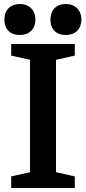

<svg xmlns="http://www.w3.org/2000/svg" viewBox="-20 -940 430 960"><path d="M2 -842C2 -794 31 -765 79 -765C127 -765 157 -795 157 -842C157 -889 126 -920 79 -920C32 -920 2 -890 2 -842ZM232 -842C232 -794 261 -765 309 -765C357 -765 387 -795 387 -842C387 -889 356 -920 309 -920C262 -920 232 -890 232 -842ZM354 -662V-720H36V-662L130 -641V-79L36 -58V0H354V-58L260 -79V-641Z"/></svg>

Font: Domine
Style: Bold
Weight: 700
Designer: Pablo Impallari, Rodrigo Fuenzalida, Brenda Gallo
Foundry: Pablo Impallari, Rodrigo Fuenzalida, Brenda Gallo
Version: Version 2.000